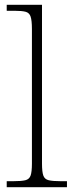

<svg xmlns="http://www.w3.org/2000/svg" viewBox="-20 -780 307 800"><path d="M8 0V-25H35Q69 -25 85.5 -29Q102 -33 107.5 -48.5Q113 -64 113 -98V-659Q113 -695 107.5 -711Q102 -727 86.5 -731Q71 -735 43 -735H8V-760H155V-98Q155 -64 160.5 -48.5Q166 -33 183 -29Q200 -25 233 -25H259V0Z"/></svg>

Font: Noto Serif Thai ExtraLight
Style: Regular
Weight: 250
Version: Version 2.001